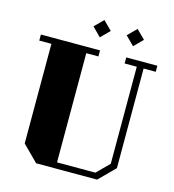

<svg xmlns="http://www.w3.org/2000/svg" viewBox="-139 -1109 1106 1223"><g transform="rotate(15 414.0 -497.0)"><path d="M798 -760H718V-103L615 0H213L110 -103V-760H30V-800H420V-760H340V-40H593L673 -120V-760H593V-800H798ZM397 -880 454 -937 397 -994 340 -937ZM616 -880 673 -937 616 -994 559 -937Z"/></g></svg>

Font: Kumar One
Style: Regular
Weight: 400
Designer: Parimal Parmar
Foundry: Indian Type Foundry
Version: Version 1.001;PS 1.001;hotconv 1.0.88;makeotf.lib2.5.647800